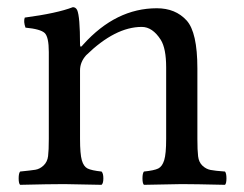

<svg xmlns="http://www.w3.org/2000/svg" viewBox="-20 -513 680 535"><path d="M212 -389Q303 -490 417 -490Q469 -490 500 -456Q530 -423 530 -322V-126Q530 -94 532 -77.5Q534 -61 544 -51.5Q554 -42 566.5 -39.5Q579 -37 607 -35Q611 -30 611 -16Q611 -2 607 2Q521 0 486 0Q465 0 381 2Q377 -2 377 -16Q377 -30 381 -35Q410 -38 421 -43.5Q432 -49 437.5 -66.5Q443 -84 443 -126V-325Q443 -378 428 -402Q405 -438 375 -438Q301 -438 220 -359Q203 -340 203 -317V-126Q203 -84 208 -66.5Q213 -49 224 -43.5Q235 -38 263 -35Q268 -30 268 -16Q268 -2 263 2Q179 0 159 0Q118 0 36 2Q32 -2 32 -16Q32 -30 36 -35Q66 -38 78.5 -40Q91 -42 101.5 -52Q112 -62 114 -78Q116 -94 116 -126V-368Q116 -410 104.5 -421Q93 -432 51 -436Q45 -453 49 -464Q139 -476 183 -493Q191 -493 195 -485Q203 -467 203 -389Q203 -377 212 -389Z"/></svg>

Font: Linux Libertine Mono O
Style: Mono
Weight: 400
Designer: Philipp H. Poll
Foundry: Philipp H. Poll
Version: Version 5.1.7